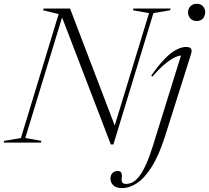

<svg xmlns="http://www.w3.org/2000/svg" viewBox="-56 -750 1100 1010"><path d="M554.5 -71.5 537 -55.5 728 -681 643 -696 646 -705H841.5L839 -696L751 -681L540.5 10H527L265.5 -671.5L277.5 -681L77 -24L162 -9L159 0H-36.5L-34 -9L54 -24L252.5 -676L170.5 -696L173.5 -705H312.5ZM933 -685.5Q933 -697.5 938.5 -707.5Q944 -717.5 954.2 -723.8Q964.5 -730 978.5 -730Q1000 -730 1011.8 -716.8Q1023.5 -703.5 1023.5 -685.5Q1023.5 -673.5 1018.2 -662.8Q1013 -652 1003 -645.8Q993 -639.5 978.5 -639.5Q957.5 -639.5 945.2 -653.2Q933 -667 933 -685.5ZM812 -32.5Q780.5 66.5 743 126.2Q705.5 186 665.5 212.8Q625.5 239.5 585.5 239.5Q555 239.5 540 224.8Q525 210 525 189.5Q525 172 535.2 160.8Q545.5 149.5 562.5 149.5Q576.5 149.5 581.5 157.5Q586.5 165.5 584.5 184.5Q582 203 587.8 210.2Q593.5 217.5 606.5 217.5Q625.5 217.5 643.2 207.8Q661 198 678.2 175Q695.5 152 713.2 112.5Q731 73 749.5 13.5L901.5 -475.5L913 -457Q898.5 -461 875.2 -453Q852 -445 819.8 -420Q787.5 -395 745 -346.5L739.5 -351.5Q778 -407.5 810.5 -440.5Q843 -473.5 871 -488.2Q899 -503 922.5 -503Q936.5 -503 943.5 -498.8Q950.5 -494.5 951.8 -486Q953 -477.5 948.5 -464Z"/></svg>

Font: Newsreader 60pt Light
Style: Italic
Weight: 300
Italic angle: -17°
Designer: Hugues Gentile
Foundry: Production Type
Version: Version 1.003